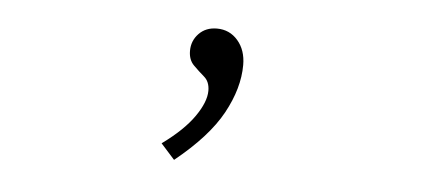

<svg xmlns="http://www.w3.org/2000/svg" viewBox="-31 -139 813 361"><g transform="rotate(5 375.0 41.5)"><path d="M307 168 281 139Q321 110 340.5 82Q360 54 360 33Q360 16 349.5 7Q339 -2 329 -12Q319 -22 319 -39Q319 -58 332 -71.5Q345 -85 366 -85Q390 -85 405.5 -67Q421 -49 421 -21Q421 23 395 70.5Q369 118 307 168Z"/></g></svg>

Font: Inconsolata ExtraExpanded Light
Style: Regular
Weight: 300
Width: 8
Monospace: yes
Designer: Raph Levien, Cyreal, Brenton Simpson
Foundry: Raph Levien, Cyreal, Google
Version: Version 3.001; ttfautohint (v1.8.2.53-6de2)